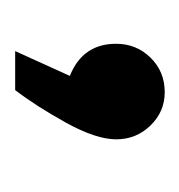

<svg xmlns="http://www.w3.org/2000/svg" viewBox="-12 -156 240 257"><g transform="rotate(90 108.5 -27.0)"><path d="M81.1 0Q38.1 -17.1 38.1 -62Q38.1 -88.9 56.6 -107.9Q75.2 -127 103 -127Q128.9 -127 147.5 -107.9Q166 -88.9 166 -62Q166 -35.2 143.6 5.4Q121.1 45.9 100.1 73.2H47.9Z"/></g></svg>

Font: Oakes Grotesk
Style: Medium
Weight: 500
Designer: Samuel Oakes
Foundry: Samuel Oakes
Version: Version 1.0 | wf-rip DC20170320